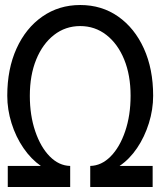

<svg xmlns="http://www.w3.org/2000/svg" viewBox="-20 -746 640 766"><path d="M11 0V-84H143Q104 -111 73.5 -155.5Q43 -200 26 -254.5Q9 -309 9 -364Q9 -471 46 -552.5Q83 -634 149 -680Q215 -726 300 -726Q386 -726 451.5 -680Q517 -634 554 -552.5Q591 -471 591 -364Q591 -309 574 -254.5Q557 -200 527 -155.5Q497 -111 457 -84H589V0H340V-84Q385 -85 421.5 -122Q458 -159 479.5 -222.5Q501 -286 501 -364Q501 -446 475.5 -508.5Q450 -571 404.5 -606.5Q359 -642 300 -642Q241 -642 195.5 -606.5Q150 -571 124.5 -508.5Q99 -446 99 -364Q99 -286 120.5 -222.5Q142 -159 178.5 -122Q215 -85 260 -84V0Z"/></svg>

Font: Geist Mono
Style: Regular
Weight: 400
Monospace: yes
Designer: Basement.studio, Andrés Briganti, Mateo Zaragoza
Foundry: Basement.studio, Vercel, Andrés Briganti, Guido Ferreyra, Mateo Zaragoza
Version: Version 1.500; ttfautohint (v1.8.4.7-5d5b)